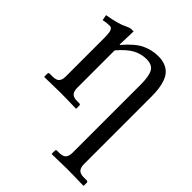

<svg xmlns="http://www.w3.org/2000/svg" viewBox="-191 -552 891 891"><g transform="rotate(45 254.5 -106.5)"><path d="M363.8 156.2V-290.5Q363.8 -346.2 350.3 -369.9Q336.9 -393.6 299.3 -393.6Q264.6 -393.6 233.6 -377Q202.6 -360.4 166 -317.4V-71.8Q166 -49.3 175.8 -38.6Q185.5 -27.8 209 -27.8H223.1Q231.4 -27.8 231.4 -19.5V-1L229.5 1Q166 -1 127 -1L23.4 1L21.5 -1V-19.5Q21.5 -27.8 29.3 -27.8H48.3Q72.3 -27.8 81.8 -38.6Q91.3 -49.3 91.3 -71.8V-320.8Q91.3 -358.4 85.9 -370.4Q80.6 -382.3 68.8 -382.3Q51.3 -382.3 27.3 -377.4L22 -404.8Q93.8 -417 125 -433.6Q141.6 -441.9 150.9 -441.9H166L163.1 -353H166Q210.4 -405.3 248.3 -423.6Q286.1 -441.9 329.1 -441.9Q355.5 -441.9 375 -433.8Q394.5 -425.8 406.5 -412.1Q418.5 -398.4 425.8 -377.7Q433.1 -356.9 435.8 -334.7Q438.5 -312.5 438.5 -283.7V156.2Q438.5 178.7 448.2 189.7Q458 200.7 481.4 200.7H500.5Q508.8 200.7 508.8 209V227.5L506.8 229.5Q438.5 227.5 399.4 227.5L300.8 229.5L298.8 227.5V209Q298.8 200.7 306.6 200.7H320.8Q344.7 200.7 354.2 189.7Q363.8 178.7 363.8 156.2Z"/></g></svg>

Font: Libertinage
Style: b
Weight: 400
Designer: OSP
Foundry: OSP
Version: Version 1.0; 2008; OFL relea